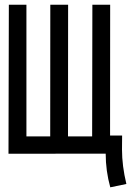

<svg xmlns="http://www.w3.org/2000/svg" viewBox="-20 -653 558 816"><path d="M92.3 -73.2H193.4L193.8 -632.8H269.5L269 -73.2H371.6L372.6 -632.8H448.2L447.8 -77.1H499Q498.5 -38.6 498.5 -17.6Q498.5 51.8 517.1 128.9L448.7 143.1Q429.2 73.2 429.2 0H373L16.1 0.5L17.6 -632.8H92.3Z"/></svg>

Font: FantasqueSansM Nerd Font
Style: Regular
Weight: 400
Monospace: yes
Designer: Jany Belluz
Version: Version 1.8.0 ; ttfautohint (v1.8.2);Nerd Fonts 3.4.0